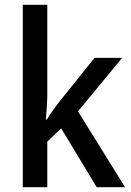

<svg xmlns="http://www.w3.org/2000/svg" viewBox="-20 -780 547 800"><path d="M177 -386V-760H75V0H177V-190L235 -245L383 0H501L305 -316L489 -539H374L228 -357C212 -337 187 -302 175 -282H171C174 -314 177 -356 177 -386Z"/></svg>

Font: Noto Sans Lao Looped SemiCondensed Medium
Style: Regular
Weight: 500
Width: 4
Designer: Mark Frömberg, Ben Mitchell
Foundry: The Fontpad Ltd
Version: Version 1.002